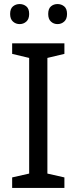

<svg xmlns="http://www.w3.org/2000/svg" viewBox="-20 -928 379 948"><path d="M298 0H40V-52L124 -71V-642L40 -662V-714H298V-662L214 -642V-71L298 -52ZM30 -859Q30 -885 44 -896.5Q58 -908 77 -908Q96 -908 110 -896.5Q124 -885 124 -859Q124 -834 110 -821.5Q96 -809 77 -809Q58 -809 44 -821.5Q30 -834 30 -859ZM218 -859Q218 -885 231.5 -896.5Q245 -908 264 -908Q283 -908 297 -896.5Q311 -885 311 -859Q311 -834 297 -821.5Q283 -809 264 -809Q245 -809 231.5 -821.5Q218 -834 218 -859Z"/></svg>

Font: Noto Sans Syriac Eastern
Style: Regular
Weight: 400
Designer: Patrick Giasson and the Monotype Design Team
Foundry: Monotype Imaging Inc.
Version: Version 3.001; ttfautohint (v1.8.4.7-5d5b)